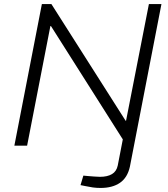

<svg xmlns="http://www.w3.org/2000/svg" viewBox="-20 -720 830 949"><path d="M477 209Q457 209 439 206.5Q421 204 403 200L378 195L392 148L413 150Q429 151 445 152.5Q461 154 474 154Q511 154 533.5 140.5Q556 127 562 98L587 -31L232 -591H229L114 0H51L187 -700H234L601 -123H603L716 -700H778L622 104Q610 158 573 183.5Q536 209 477 209Z"/></svg>

Font: REM ExtraLight
Style: Italic
Weight: 250
Italic angle: -11°
Designer: Octavio Pardo
Foundry: Ashler Design
Version: Version 1.005;gftools[0.9.28]